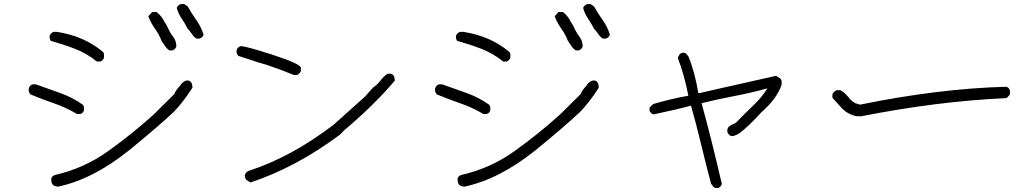

<svg xmlns="http://www.w3.org/2000/svg" viewBox="-20 -867 5040 945"><path d="M473 -564H457Q406 -605 348.5 -627Q291 -649 230 -666Q224 -673 224 -690Q229 -704 243 -710H262Q394 -689 485 -613Q492 -607 492 -599V-584Q488 -569 473 -564ZM374 -306H359Q305 -338 245.5 -358.5Q186 -379 131 -402Q121 -411 121 -425Q121 -444 140 -452H156Q215 -431 275.5 -409.5Q336 -388 387 -352Q393 -346 393 -339V-324Q388 -308 374 -306ZM264 52 249 48Q232 43 232 13Q234 0 251 -6Q393 -38 512 -123Q631 -208 737 -304L839 -405Q844 -420 855 -432Q866 -444 876 -458Q890 -471 902 -471Q927 -471 927 -435Q880 -362 835 -316Q755 -241 615 -127Q437 16 264 52ZM962 -677H947Q934 -685 925 -699Q916 -713 904 -725Q891 -751 874.5 -775Q858 -799 850 -828Q856 -842 870 -847H887L904 -835Q923 -801 946.5 -768Q970 -735 982 -696Q977 -682 962 -677ZM829 -619H814Q800 -628 792 -641Q784 -654 775 -666Q764 -696 743 -725.5Q722 -755 710 -787L729 -808H750Q769 -794 782 -773Q788 -761 794.5 -751.5Q801 -742 805 -733Q816 -707 832 -686.5Q848 -666 848 -638Q842 -623 829 -619Z M1442 -498H1426Q1361 -525 1292 -548Q1256 -558 1222 -569.5Q1188 -581 1153 -592Q1144 -602 1144 -614Q1144 -632 1164 -640Q1190 -640 1320 -598Q1461 -552 1461 -533V-517Q1454 -503 1442 -498ZM1213 31 1192 18Q1185 9 1185 -6Q1187 -12 1193 -18.5Q1199 -25 1204 -26Q1414 -94 1623 -254L1777 -392L1816 -436Q1837 -450 1852.5 -470.5Q1868 -491 1887 -504H1904Q1923 -499 1923 -470Q1822 -350 1672 -224L1653 -204Q1435 -42 1213 31Z M2473 -564H2457Q2406 -605 2348.5 -627Q2291 -649 2230 -666Q2224 -673 2224 -690Q2229 -704 2243 -710H2262Q2394 -689 2485 -613Q2492 -607 2492 -599V-584Q2488 -569 2473 -564ZM2374 -306H2359Q2305 -338 2245.5 -358.5Q2186 -379 2131 -402Q2121 -411 2121 -425Q2121 -444 2140 -452H2156Q2215 -431 2275.5 -409.5Q2336 -388 2387 -352Q2393 -346 2393 -339V-324Q2388 -308 2374 -306ZM2264 52 2249 48Q2232 43 2232 13Q2234 0 2251 -6Q2393 -38 2512 -123Q2631 -208 2737 -304L2839 -405Q2844 -420 2855 -432Q2866 -444 2876 -458Q2890 -471 2902 -471Q2927 -471 2927 -435Q2880 -362 2835 -316Q2755 -241 2615 -127Q2437 16 2264 52ZM2962 -677H2947Q2934 -685 2925 -699Q2916 -713 2904 -725Q2891 -751 2874.5 -775Q2858 -799 2850 -828Q2856 -842 2870 -847H2887L2904 -835Q2923 -801 2946.5 -768Q2970 -735 2982 -696Q2977 -682 2962 -677ZM2829 -619H2814Q2800 -628 2792 -641Q2784 -654 2775 -666Q2764 -696 2743 -725.5Q2722 -755 2710 -787L2729 -808H2750Q2769 -794 2782 -773Q2788 -761 2794.5 -751.5Q2801 -742 2805 -733Q2816 -707 2832 -686.5Q2848 -666 2848 -638Q2842 -623 2829 -619Z M3515 58H3502Q3494 57 3489.5 50Q3485 43 3480 38Q3454 -60 3431 -156Q3408 -252 3381 -347Q3320 -330 3197 -304Q3185 -306 3177 -321V-337L3195 -355Q3284 -381 3368 -396Q3349 -495 3316 -582L3325 -600Q3332 -606 3337 -607H3350Q3356 -606 3368 -590Q3400 -513 3417 -409H3425Q3518 -431 3611.5 -451.5Q3705 -472 3800 -494L3821 -480Q3827 -474 3827 -466V-450Q3804 -381 3728 -315Q3663 -243 3615 -208Q3607 -205 3599 -201Q3591 -197 3578 -197Q3567 -203 3560 -216V-231L3566 -243Q3579 -253 3591 -257.5Q3603 -262 3610 -271Q3649 -311 3690.5 -351Q3732 -391 3757 -432Q3672 -409 3590.5 -393.5Q3509 -378 3433 -359Q3478 -198 3533 39Q3525 56 3515 58Z M4215 -294 4201 -296 4199 -294Q4151 -304 4121 -337L4077 -386V-402Q4082 -416 4098 -423H4117Q4139 -410 4155 -389.5Q4171 -369 4190 -359L4213 -352Q4600 -431 4932 -440Q4946 -438 4951 -420V-404Q4949 -398 4943 -393Q4938 -386 4932 -384Q4595 -369 4215 -294Z"/></svg>

Font: Yozai
Style: Regular
Weight: 400
Designer: LXGW / Y.OzVox
Foundry: LXGW / Y.OzVox
Version: Version 0.861;October 22, 2024